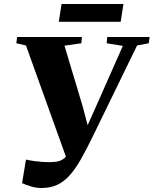

<svg xmlns="http://www.w3.org/2000/svg" viewBox="-20 -929 772 965"><path d="M188 16Q161 16 134 7.5Q107 -1 91 -8.5L110.5 -127Q130 -122.5 152 -119.5Q174 -116.5 193.8 -115.2Q213.5 -114 226 -114Q248.5 -114 265.5 -116.8Q282.5 -119.5 296.2 -128.5Q310 -137.5 321.8 -155.8Q333.5 -174 346 -204.5L323 -109L110.5 -700.5L62 -711.5L66 -743H391.5L389 -711.5L304 -699.5L395.5 -394.5L433 -252L386.5 -224L458 -383.5L597.5 -698.5L516 -711.5L519 -743H732L727.5 -711.5L669 -700.5L443 -236.5Q411.5 -172 384 -124.2Q356.5 -76.5 328 -45.5Q299.5 -14.5 265.8 0.8Q232 16 188 16ZM289.5 -909H600.5L586.5 -819.5H275.5Z"/></svg>

Font: Merriweather 96pt Black
Style: Italic
Weight: 900
Italic angle: -7.8°
Version: Version 2.101